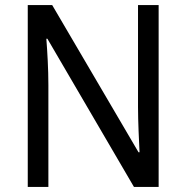

<svg xmlns="http://www.w3.org/2000/svg" viewBox="-20 -827 732 754"><path d="M603 -93V-807H522V-407C522 -349 526 -271 528 -229H524L185 -807H89V-93H170V-493C170 -557 166 -622 162 -675H166L506 -93Z"/></svg>

Font: Noto Sans Kannada UI SemiCondensed SemiBold
Style: Regular
Weight: 600
Width: 4
Designer: Jelle Bosma - Monotype Design Team
Foundry: Monotype Imaging Inc.
Version: Version 2.006